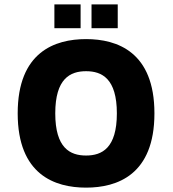

<svg xmlns="http://www.w3.org/2000/svg" viewBox="-20 -853 791 879"><path d="M374 -674C231 -674 61 -615 61 -334C61 -53 231 6 374 6C517 6 687 -53 687 -334C687 -615 517 -674 374 -674ZM374 -141C301 -141 233 -175 233 -334C233 -493 301 -527 374 -527C447 -527 515 -493 515 -334C515 -175 447 -141 374 -141ZM229 -724H349V-833H229ZM399 -724H519V-833H399Z"/></svg>

Font: Maven Pro
Style: Black
Weight: 900
Designer: Joe Prince
Foundry: Joe Prince
Version: Version 1.003